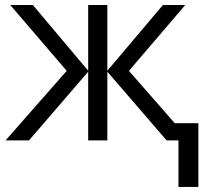

<svg xmlns="http://www.w3.org/2000/svg" viewBox="-20 -555 817 759"><path d="M712.4 -535.2 489.7 -274.9 670.9 -67.9H764.2V184.1H685.5V0H638.7L404.3 -271.5V0H328.6V-271.5L94.7 0H2L243.7 -274.9L20.5 -535.2H109.9L328.6 -275.4V-535.2H404.3V-275.4L624 -535.2Z"/></svg>

Font: Wonky
Style: Regular
Weight: 400
Designer: Monotype Design Team
Foundry: Monotype Imaging Inc.
Version: Version 3.000